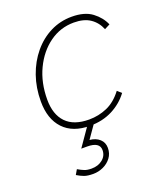

<svg xmlns="http://www.w3.org/2000/svg" viewBox="-135 -587 752 896"><g transform="rotate(-20 241.0 -139.0)"><path d="M236 7Q150 7 104 -42Q58 -91 58 -178Q58 -246 78.5 -304.5Q99 -363 136 -407.5Q173 -452 222 -476.5Q271 -501 328 -501Q392 -501 429 -473Q466 -445 482 -407L455 -393Q440 -430 409 -451Q378 -472 328 -472Q261 -472 207 -433Q153 -394 121 -327Q89 -260 89 -176Q89 -102 127.5 -62Q166 -22 242 -22Q289 -22 331.5 -40.5Q374 -59 408 -104L428 -86Q396 -43 347 -18Q298 7 236 7ZM173 223Q145 223 128.5 217Q112 211 94 200L108 176Q125 186 139 191.5Q153 197 174 197Q207 197 229 179Q251 161 251 133Q251 93 189 93H160L237 -18H270L210 68Q241 71 259.5 88Q278 105 278 132Q278 160 262.5 180.5Q247 201 223 212Q199 223 173 223Z"/></g></svg>

Font: Livvic Thin
Style: Italic
Weight: 250
Italic angle: -10°
Designer: Jacques Le Bailly, Baron von Fonthausen
Version: Version 1.001; ttfautohint (v1.8.2)